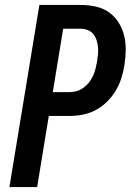

<svg xmlns="http://www.w3.org/2000/svg" viewBox="-20 -755 540 775"><path d="M18 0 139 -735H306Q337 -735 366.5 -728.5Q396 -722 419.5 -705.5Q443 -689 458.5 -664.5Q474 -640 481 -611.5Q488 -583 487.5 -552.5Q487 -522 482 -491Q478 -465 469.5 -438.5Q461 -412 446.5 -388Q432 -364 411 -343.5Q390 -323 365 -310Q340 -297 313 -292Q286 -287 259 -287H177L130 0ZM193 -383H260Q274 -383 288.5 -387Q303 -391 316.5 -400.5Q330 -410 339.5 -422.5Q349 -435 355.5 -449Q362 -463 365.5 -477.5Q369 -492 372 -507Q374 -521 375.5 -536Q377 -551 375.5 -565.5Q374 -580 369.5 -593.5Q365 -607 356.5 -617.5Q348 -628 334.5 -633.5Q321 -639 306 -639H235Z"/></svg>

Font: Iosevka Oblique
Style: Bold
Weight: 700
Italic angle: -9°
Monospace: yes
Designer: Belleve Invis
Foundry: Belleve Invis
Version: Version 32.5.0; ttfautohint (v1.8.4)